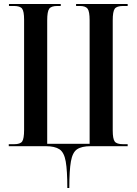

<svg xmlns="http://www.w3.org/2000/svg" viewBox="-20 -734 686 964"><path d="M318 210Q318 122 310 76.5Q302 31 278.5 15.5Q255 0 210 0H24V-10H51Q82 -10 91.5 -24Q101 -38 101 -82V-635Q101 -677 91 -690.5Q81 -704 50 -704H25V-714H285V-704H268Q237 -704 227 -690Q217 -676 217 -632V-12H430V-632Q430 -676 420 -690Q410 -704 381 -704H362V-714H621V-704H598Q566 -704 556 -690Q546 -676 546 -632V-79Q546 -37 556 -23.5Q566 -10 598 -10H621V0H435Q390 0 367 15.5Q344 31 336 76.5Q328 122 328 210Z"/></svg>

Font: Noto Serif Display ExtraCondensed SemiBold
Style: Regular
Weight: 600
Width: 2
Designer: Monotype Design Team
Foundry: Monotype Imaging Inc.
Version: Version 2.009